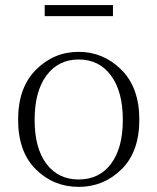

<svg xmlns="http://www.w3.org/2000/svg" viewBox="-20 -727 624 761"><path d="M292 13.7Q192.4 13.7 122.1 -55.7Q51.8 -125 51.8 -252.9Q51.8 -379.9 122.6 -450.7Q193.4 -521.5 292 -521.5Q389.6 -521.5 460.9 -450.7Q532.2 -379.9 532.2 -252.9Q532.2 -125 461.4 -55.7Q390.6 13.7 292 13.7ZM164.1 -77.6Q210.9 -15.6 292 -15.6Q373 -15.6 419.9 -77.6Q466.8 -139.6 466.8 -252Q466.8 -364.3 419.9 -427.7Q373 -491.2 292 -491.2Q210.9 -491.2 164.1 -427.7Q117.2 -364.3 117.2 -252Q117.2 -139.6 164.1 -77.6ZM157.2 -663.1V-707H427.7V-663.1Z"/></svg>

Font: GenYoMin TW TTF ExtraLight
Style: Regular
Weight: 250
Version: Version 1.300